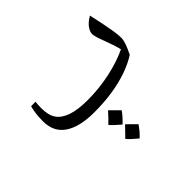

<svg xmlns="http://www.w3.org/2000/svg" viewBox="-161 -742 1095 1095"><g transform="rotate(-45 386.0 -195.0)"><path d="M314 -135Q196 -135 133 -177.5Q70 -220 70 -305Q70 -369 83 -415H119Q118 -411 117 -394.5Q116 -378 116 -366Q116 -308 138 -276.5Q160 -245 208 -228Q232 -220 263.5 -215.5Q295 -211 335 -211Q428 -211 517 -230Q606 -249 675 -282Q670 -303 661 -330.5Q652 -358 639 -392Q629 -418 624.5 -434.5Q620 -451 620 -459Q620 -480 637 -502.5Q654 -525 686 -543Q697 -494 705 -453.5Q713 -413 718 -381.5Q723 -350 723 -326Q723 -309 714 -283.5Q705 -258 688 -224Q644 -196 587 -176Q530 -156 461.5 -145.5Q393 -135 314 -135ZM378 28Q358 11 343 -3Q328 -17 319 -28Q331 -39 345.5 -54Q360 -69 377 -88Q389 -75 432 -33Q423 -20 409.5 -4.5Q396 11 378 28ZM391 153Q370 136 355 122Q340 108 331 97Q339 89 353.5 74Q368 59 389 37Q397 44 410.5 57.5Q424 71 444 91Q435 104 422 120Q409 136 391 153Z"/></g></svg>

Font: Noto Naskh Arabic UI
Style: Regular
Weight: 400
Designer: Monotype Design Team, David Williams, Mohamad Dakak and Nizar Qandah
Foundry: Monotype Imaging Inc.
Version: Version 2.014